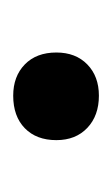

<svg xmlns="http://www.w3.org/2000/svg" viewBox="42 -210 173 298"><g transform="rotate(-90 129.0 -60.5)"><path d="M130 6Q99 6 80 -12Q61 -30 61 -60Q61 -91 79.5 -109Q98 -127 130 -127Q160 -127 178.5 -109Q197 -91 197 -60Q197 -30 178.5 -12Q160 6 130 6Z"/></g></svg>

Font: EauTestText Semibold
Style: Regular
Weight: 600
Designer: Christian Thalmann (Catharsis Fonts)
Version: Version 0.001;PS 000.001;hotconv 1.0.88;makeotf.lib2.5.64775